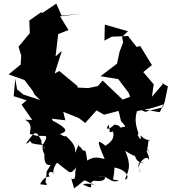

<svg xmlns="http://www.w3.org/2000/svg" viewBox="-20 -960 971 1068"><path d="M788 -338 885 -363 896 -392 914 -480 871 -502 889 -496 825 -422 835 -491 777 -559 825 -598 760 -704 740 -699 693 -758 700 -760 602 -756 561 -734 563 -823 692 -786 659 -755 665 -724 645 -672 631 -606 539 -536 638 -520 696 -443 704 -422 662 -406 551 -512 524 -481 471 -470 412 -473 410 -482 310 -565 284 -551 324 -677 289 -646 305 -781 255 -751 361 -793 314 -869 436 -884 323 -873 293 -940 216 -888 209 -892 143 -846 146 -776 83 -700 98 -651 95 -601 28 -546 116 -515 161 -456 172 -434 203 -404 110 -434 75 -463 65 -521 56 -425 128 -402 100 -378 159 -293 119 -294C181 -262 125 -208 158 -213C213 -185 273 -240 211 -143C232 -161 216 -148 158 -163C123 -200 168 -173 124 -161C182 -241 181 -232 212 -175C199 -157 244 -146 226 -132C240 -174 198 -153 228 -100C233 -137 209 -31 262 -43C227 17 247 -33 233 53C247 75 247 69 203 65C230 10 265 27 255 20C238 -5 278 -14 276 10C282 24 263 -17 298 -55C383 10 364 12 408 -31C387 -6 413 40 380 36C380 36 367 3 392 88C476 29 421 35 516 73C456 49 432 71 447 69C524 106 457 51 507 45C568 58 591 10 523 24C578 6 589 64 641 45C595 29 611 67 617 -28C690 -15 704 35 675 39C690 -4 716 -31 676 -121C755 -72 751 -86 697 -167C747 -78 720 -68 779 -51C748 -75 741 -37 764 1C724 -44 803 -110 808 -69C818 -98 754 -178 818 -105C782 -150 783 -169 782 -95C812 -121 799 -216 816 -170C811 -199 809 -161 761 -207C768 -178 760 -181 745 -210C764 -215 717 -261 742 -342L818 -357L889 -379L869 -336L747 -356ZM332 -338 419 -303 454 -276 517 -346 559 -322 640 -343 653 -286C719 -220 621 -291 612 -202C656 -253 659 -260 616 -267C591 -240 561 -232 584 -267C598 -214 579 -222 608 -229C628 -167 547 -148 571 -146C520 -186 515 -186 562 -76C532 -80 510 -95 465 -67C452 -163 455 -93 429 -141C411 -138 430 -187 398 -110C398 -131 403 -154 347 -203C332 -197 323 -215 310 -213C362 -230 353 -245 278 -287C267 -225 307 -235 268 -300L343 -291Z"/></svg>

Font: Hussar Lance
Style: ExBd
Weight: 700
Foundry: Cannot Into Space Fonts, PlusOne Fonts
Version: Version 2.270